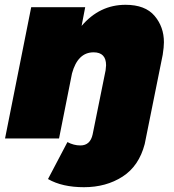

<svg xmlns="http://www.w3.org/2000/svg" viewBox="-20 -577 723 800"><path d="M330 203Q239 203 180 169L261 15Q287 29 315 29Q356 29 366 -17L420 -284L422 -305Q422 -359 370 -359Q304 -359 280 -271L226 0H1L110 -547H335L320 -469Q395 -557 503 -557Q585 -557 624 -511Q663 -465 663 -401Q663 -381 658 -349L583 23Q559 115 490.5 159Q422 203 330 203Z"/></svg>

Font: Argentum Sans Black
Style: Italic
Weight: 900
Italic angle: -11°
Designer: Julieta Ulanovsky (font), Cristiano Sobral (main changes and remaster)
Foundry: Julieta Ulanovsky (font), Cristiano Sobral (main changes and remaster)
Version: Version 2.007;June 15, 2022;FontCreator 14.0.0.2814 64-bit; 